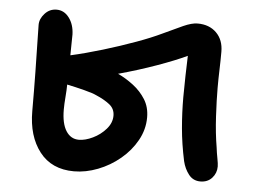

<svg xmlns="http://www.w3.org/2000/svg" viewBox="-43 -565 835 633"><g transform="rotate(5 374.5 -249.0)"><path d="M223 14Q149 14 109 -37.5Q69 -89 69 -172Q69 -241 68 -301.5Q67 -362 66 -403Q65 -444 65 -457Q65 -477 81 -494.5Q97 -512 120 -512Q145 -512 161.5 -490Q178 -468 179 -435Q179 -421 178.5 -403.5Q178 -386 178 -366Q227 -377 283.5 -394Q340 -411 392 -430Q439 -447 475.5 -464.5Q512 -482 540 -494.5Q568 -507 587 -507Q626 -507 649.5 -483.5Q673 -460 673 -421Q673 -391 672 -362Q671 -333 671 -301Q671 -262 674 -207Q677 -152 685 -105Q687 -88 690.5 -70Q694 -52 694 -43Q694 -21 679.5 -5Q665 11 641 11Q617 11 602.5 -7.5Q588 -26 582 -51Q570 -107 565.5 -158.5Q561 -210 561 -261Q561 -293 562 -331.5Q563 -370 564 -398Q526 -380 466 -358.5Q406 -337 340 -319Q366 -307 391 -288Q416 -269 432 -243.5Q448 -218 448 -184Q448 -144 428 -108Q408 -72 375 -44.5Q342 -17 302 -1.5Q262 14 223 14ZM172 -186Q172 -140 187.5 -115.5Q203 -91 230 -91Q251 -91 276 -103Q301 -115 319 -135.5Q337 -156 337 -180Q337 -203 319 -217Q301 -231 275 -242Q263 -248 234 -255.5Q205 -263 176 -269Q176 -252 174 -228Q172 -204 172 -186Z"/></g></svg>

Font: Shantell Sans Normal
Style: Regular
Weight: 500
Designer: Stephen Nixon, Anya Danilova, Shantell Martin
Foundry: Arrow Type
Version: Version 1.009;[a7da0bfa3]